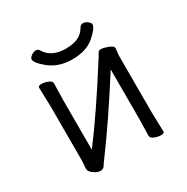

<svg xmlns="http://www.w3.org/2000/svg" viewBox="-149 -761 882 904"><g transform="rotate(-30 291.5 -309.0)"><path d="M493 0Q493 10 475.5 10Q458 10 440 2.5Q422 -5 422 -18L424 -106V-377Q290 -166 185 -25Q175 -12 167.5 0.5Q160 13 144 13Q128 13 108.5 -1Q89 -15 89 -29V-31Q92 -58 92 -86V-364L89 -471Q89 -481 106.5 -481Q124 -481 142 -473.5Q160 -466 160 -453L158 -364V-94Q262 -231 404 -456Q409 -464 414 -473.5Q419 -483 430.5 -483Q442 -483 457 -478Q494 -467 494 -452L490 -415V-106ZM167 -550Q125 -584 125 -604Q125 -612 137.5 -621.5Q150 -631 162.5 -631Q175 -631 181 -621Q212 -567 291 -567Q329 -567 356 -578.5Q383 -590 401 -621Q407 -631 419.5 -631Q432 -631 444 -621.5Q456 -612 456 -604Q456 -583 412 -545.5Q368 -508 292.5 -508Q217 -508 167 -550Z"/></g></svg>

Font: LXGW WenKai TC
Style: Regular
Weight: 400
Designer: LXGW / Fontworks Inc.
Foundry: LXGW / Fontworks Inc.
Version: Version 1.330